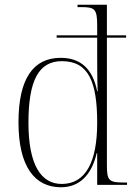

<svg xmlns="http://www.w3.org/2000/svg" viewBox="-20 -780 572 810"><path d="M237 10C314 10 366 -40 388 -134H390V0H516V-10H503C440 -10 431 -18 431 -82V-621H512V-631H431V-760H307V-750H322C380 -750 390 -743 390 -671V-631H219V-621H390V-541C390 -514 390 -446 392 -395H390C371 -490 320 -536 236 -536C120 -536 58 -448 58 -264C58 -78 126 10 237 10ZM242 -4C154 -3 100 -83 100 -262C100 -442 144 -522 241 -522C354 -522 390 -434 390 -262C390 -96 341 -5 242 -4Z"/></svg>

Font: Noto Serif Display SemiCondensed ExtraLight
Style: Regular
Weight: 200
Width: 4
Designer: Monotype Design Team
Foundry: Monotype Imaging Inc.
Version: Version 2.009